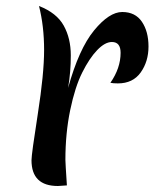

<svg xmlns="http://www.w3.org/2000/svg" viewBox="-20 -618 515 640"><path d="M373 -340Q357 -340 348 -342Q382 -391 382 -442Q382 -478 353 -478Q330 -478 304 -451Q278 -424 254 -376Q230 -328 214 -251Q198 -174 198 -85Q198 -75 203 0Q177 2 173 2Q85 2 85 -84Q85 -104 106 -238Q127 -372 127 -451.5Q127 -531 110 -598Q169 -575 192.5 -532.5Q216 -490 216 -433.5Q216 -377 207 -325Q243 -455 293.5 -516.5Q344 -578 387.5 -578Q431 -578 453 -545.5Q475 -513 475 -463Q475 -413 449 -376.5Q423 -340 373 -340Z"/></svg>

Font: Merienda
Style: Regular
Weight: 400
Designer: Eduardo Rodriguez Tunni
Foundry: Eduardo Rodriguez Tunni
Version: Version 1.001